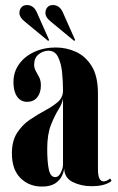

<svg xmlns="http://www.w3.org/2000/svg" viewBox="-20 -710 456 742"><path d="M142 11Q92 11 59 -22Q26 -55 26 -117Q26 -165.5 46 -196.5Q66 -227.5 95.5 -247.5Q125 -267.5 154.5 -283.2Q184 -299 203.8 -316.2Q223.5 -333.5 223.5 -360Q223.5 -396.5 219.8 -431.8Q216 -467 204 -490.5Q192 -514 167 -514Q147 -514 129.5 -500.2Q112 -486.5 112 -460Q112 -446.5 118.5 -435.2Q125 -424 131.5 -411.2Q138 -398.5 138 -380Q138 -351.5 124 -334Q110 -316.5 84.5 -316.5Q60 -316.5 46 -336.8Q32 -357 32 -392.5Q32 -431.5 53.5 -461.8Q75 -492 112.2 -509.2Q149.5 -526.5 196 -526.5Q236 -526.5 273.2 -509.8Q310.5 -493 334.5 -454.2Q358.5 -415.5 358.5 -349V-55.5Q358.5 -9 380.5 -9Q387 -9 394.5 -12.8Q402 -16.5 405.5 -20.5L411 -11.5Q406.5 -5 386.8 2.2Q367 9.5 333 9.5Q293.5 9.5 261.2 -6.5Q229 -22.5 228 -59Q226.5 -45.5 218.8 -29.2Q211 -13 192.8 -1Q174.5 11 142 11ZM193.5 -25.5Q206.5 -25.5 215 -42.8Q223.5 -60 223.5 -75V-331Q222 -312.5 206.8 -288.2Q191.5 -264 177 -227.5Q162.5 -191 162.5 -135Q162.5 -83.5 168.8 -54.5Q175 -25.5 193.5 -25.5ZM266.5 -552 174.5 -628Q155.5 -643.5 155.5 -660Q155.5 -673 163.2 -681.8Q171 -690.5 184 -690.5Q210 -690.5 222.5 -663L270.5 -555ZM166 -552 74 -628Q55 -643.5 55 -660Q55 -673 62.8 -681.8Q70.5 -690.5 84 -690.5Q109.5 -690.5 122 -663L170 -555Z"/></svg>

Font: Imbue 100pt ExtraBold
Style: Regular
Weight: 800
Designer: Tyler Finck
Foundry: Etcetera Type Company
Version: Version 1.102; ttfautohint (v1.8.3)